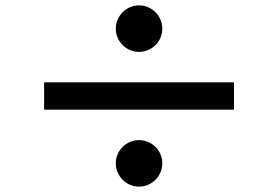

<svg xmlns="http://www.w3.org/2000/svg" viewBox="-20 -738 1040 718"><path d="M413 -631C413 -583 452 -544 500 -544C548 -544 587 -583 587 -631C587 -678 548 -718 500 -718C452 -718 413 -678 413 -631ZM145 -430V-328H855V-430ZM413 -127C413 -80 452 -40 500 -40C548 -40 587 -80 587 -127C587 -175 548 -214 500 -214C452 -214 413 -175 413 -127Z"/></svg>

Font: Noto Sans T Chinese Bold
Style: Bold
Weight: 700
Designer: Ryoko NISHIZUKA (kana & ideographs); Paul D. Hunt (Latin, Greek & Cyrillic); Wenlong ZHANG (bopomofo); Sandoll Communica
Foundry: Adobe Systems Incorporated
Version: Version 1.000;PS 1;hotconv 1.0.78;makeotf.lib2.5.61930